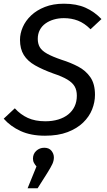

<svg xmlns="http://www.w3.org/2000/svg" viewBox="-21 -721 580 1037"><path d="M324 -701Q392 -701 440.5 -679.5Q489 -658 527 -618L468 -563Q435 -596 400 -609.5Q365 -623 324 -623Q295 -623 269.5 -615.5Q244 -608 224.5 -594Q205 -580 194 -559Q183 -538 183 -511Q183 -485 194 -466Q205 -447 233.5 -431Q262 -415 312 -398Q360 -383 401 -361.5Q442 -340 467 -304Q492 -268 492 -209Q492 -169 476.5 -130Q461 -91 428 -59Q395 -27 344 -7.5Q293 12 222 12Q146 12 91 -13Q36 -38 -1 -80L59 -136Q90 -102 129.5 -84Q169 -66 224 -66Q262 -66 293.5 -75.5Q325 -85 347.5 -103Q370 -121 382 -146.5Q394 -172 394 -204Q394 -234 382 -254.5Q370 -275 342.5 -291.5Q315 -308 267 -324Q209 -345 168.5 -368Q128 -391 107.5 -424Q87 -457 87 -506Q87 -540 102 -574.5Q117 -609 147 -637.5Q177 -666 221.5 -683.5Q266 -701 324 -701ZM218 77Q244 77 257 93.5Q270 110 270 129Q270 147 262 164.5Q254 182 234 214L182 296H128L176 178Q169 170 163 159.5Q157 149 157 136Q157 110 175 93.5Q193 77 218 77Z"/></svg>

Font: Fira Sans Variable
Style: Italic
Weight: 397
Italic angle: -8°
Designer: Carrois Corporate & Edenspiekermann AG
Foundry: Carrois Corporate GbR & Edenspiekermann AG
Version: Version 4.202